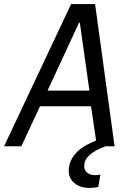

<svg xmlns="http://www.w3.org/2000/svg" viewBox="-42 -720 662 945"><path d="M63 0H-22L308 -700H426L522 0H478Q382 34 373 87Q369 112 384 127Q399 142 425 142Q438 142 452 139L442 200Q422 205 400 205Q347 205 318.5 176Q290 147 298 101Q312 17 431 -28L406 -197H155ZM192 -274H398L351 -608H347Z"/></svg>

Font: CommitMono
Style: Italic
Weight: 400
Monospace: yes
Designer: Eigil Nikolajsen
Foundry: Eigil Nikolajsen
Version: Version 1.143